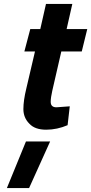

<svg xmlns="http://www.w3.org/2000/svg" viewBox="-20 -648 464 977"><path d="M238 -130C238 -145 241 -163 246 -186C246 -186 292 -386 292 -386C292 -386 396 -386 396 -386C396 -386 424 -500 424 -500C424 -500 319 -500 319 -500C319 -500 348 -628 348 -628C348 -628 214 -628 214 -628C214 -628 185 -500 185 -500C185 -500 134 -500 134 -500C134 -500 104 -386 104 -386C104 -386 158 -386 158 -386C158 -386 114 -198 114 -198C114 -198 114 -198 114 -198C104 -157 99 -122 99 -93C99 -64 109 -39 129 -19C148 2 177 12 215 12C252 12 289 4 324 -11C324 -11 335 -107 335 -107C335 -107 267 -102 267 -102C267 -102 267 -102 267 -102C248 -102 238 -111 238 -130C238 -130 238 -130 238 -130ZM15 309C15 309 128 309 128 309C128 309 235 72 235 72C235 72 112 72 112 72C112 72 15 309 15 309Z"/></svg>

Font: My Font
Style: Bold Italic
Weight: 500
Version: Version 0.001